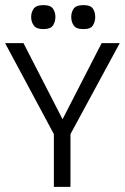

<svg xmlns="http://www.w3.org/2000/svg" viewBox="-33 -732 489 752"><path d="M180 -203 -13 -563H59L212 -265L365 -563H436L241 -203ZM178 0V-216H243V0ZM137 -618Q109 -618 99 -632.5Q89 -647 89 -666Q89 -684 99 -698Q109 -712 137 -712Q165 -712 174.5 -698Q184 -684 184 -666Q184 -647 174.5 -632.5Q165 -618 137 -618ZM294 -618Q265 -618 255.5 -632.5Q246 -647 246 -666Q246 -684 255.5 -698Q265 -712 294 -712Q322 -712 331 -698Q340 -684 340 -666Q340 -647 331 -632.5Q322 -618 294 -618Z"/></svg>

Font: Darker Grotesque Medium
Style: Regular
Weight: 500
Designer: Gabriel Lam
Foundry: TypeRant
Version: Version 1.000;gftools[0.9.28]